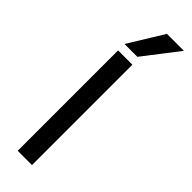

<svg xmlns="http://www.w3.org/2000/svg" viewBox="-226 -650 656 656"><g transform="rotate(45 102.5 -321.5)"><path d="M45 -516 123 -643H205L107 -516ZM114 0H45V-485H114Z"/></g></svg>

Font: Teko Light
Style: Regular
Weight: 300
Designer: Manushi Parikh, Jonny Pinhorn
Foundry: Indian Type Foundry
Version: Version 1.105;PS 1.0;hotconv 1.0.78;makeotf.lib2.5.61930; tt